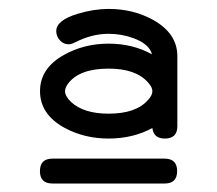

<svg xmlns="http://www.w3.org/2000/svg" viewBox="-20 -591 496 439"><path d="M385.5 -302.5Q385.5 -274.2 356.9 -274.2Q331.1 -274.2 328.4 -298.3Q283.9 -274.2 228.3 -274.2Q171.9 -274.2 126 -299.6Q71.5 -330.1 71.5 -382.6Q71.5 -434.8 126 -465.3Q171.9 -491.2 228.3 -491.2Q283.4 -491.2 327.6 -466.8Q321 -490.5 285.9 -503.4Q258.5 -513.7 228.3 -513.7Q190.2 -513.7 152.6 -494.6Q143.3 -489.7 137 -489.7Q125.2 -489.7 116.9 -498.9Q108.6 -508.1 108.6 -520Q108.6 -544.7 158 -559.6Q194.8 -570.6 228.3 -570.6Q284.9 -570.6 330.3 -545.4Q385.5 -514.4 385.5 -462.6ZM385 -199.7Q385 -171.4 356.4 -171.4H99.9Q71.3 -171.4 71.3 -199.7Q71.3 -228.3 99.9 -228.3H356.4Q385 -228.3 385 -199.7ZM328.4 -382.6Q328.4 -391.6 318.6 -402.3Q291 -434.1 228.3 -434.1Q161.1 -434.1 135.3 -399.4Q128.7 -389.9 128.7 -382.6Q128.7 -371.1 142.6 -357.7Q171.4 -331.1 228.3 -331.1Q291.5 -331.1 318.8 -362.8Q328.4 -373.3 328.4 -382.6Z"/></svg>

Font: EnergyBar
Style: Regular
Weight: 400
Italic angle: -10°
Version: 1.0 2000-03-28